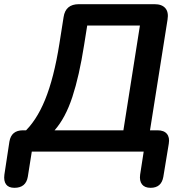

<svg xmlns="http://www.w3.org/2000/svg" viewBox="-63 -725 882 918"><path d="M6 173Q-22 173 -34 156.5Q-46 140 -42 110L-18 -48Q-9 -102 47 -102H94L47 -88Q110 -144 152.5 -248Q195 -352 221 -516L241 -643Q250 -705 314 -705H676Q711 -705 727.5 -686Q744 -667 738 -631L649 -69L624 -102H690Q721 -102 735 -85Q749 -68 744 -38L718 120Q709 173 657 173Q629 173 616 156.5Q603 140 607 110L624 0H89L70 120Q61 173 6 173ZM198 -102H527L606 -603H354L339 -509Q316 -362 283 -261.5Q250 -161 198 -102Z"/></svg>

Font: Nunito Variable Extra Light
Style: Italic
Weight: 200
Italic angle: -9°
Designer: Vernon Adams
Foundry: Vernon Adams
Version: Version 3.602